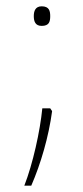

<svg xmlns="http://www.w3.org/2000/svg" viewBox="-20 -462 262 608"><path d="M87 -411C87 -394 92 -380 112 -380C136 -380 139 -394 139 -411C139 -427 136 -442 112 -442C92 -442 87 -427 87 -411ZM139 -119H114C107 -47 84 57 57 126H79C109 57 134 -28 145 -110Z"/></svg>

Font: Noto Sans Kannada ExtraCondensed Thin
Style: Regular
Weight: 100
Width: 2
Designer: Jelle Bosma - Monotype Design Team
Foundry: Monotype Imaging Inc.
Version: Version 2.005